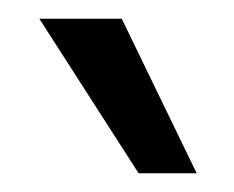

<svg xmlns="http://www.w3.org/2000/svg" viewBox="-20 -740 250 205"><path d="M22 -720H110L190 -555H128Z"/></svg>

Font: Mukta Mahee
Style: Regular
Weight: 400
Designer: Shuchita Grover, Noopur Datye, Girish Dalvi, Yashodeep Gholap
Foundry: Ek Type
Version: Version 2.538;PS 1.000;hotconv 16.6.51;makeotf.lib2.5.65220;